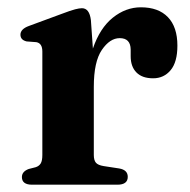

<svg xmlns="http://www.w3.org/2000/svg" viewBox="-20 -506 521 526"><path d="M229 -451 234.5 -373Q253.5 -429 289 -457.5Q324.5 -486 366 -486Q414 -486 440 -459Q466 -432 466 -381Q466 -336 447.5 -313.8Q429 -291.5 399.5 -291.5Q369.5 -291.5 353.8 -307.5Q338 -323.5 338 -352V-370.5Q337.5 -401.5 308 -401.5Q281 -401.5 259 -369.2Q237 -337 237 -268V-81.5Q237 -67 242.8 -60.2Q248.5 -53.5 264 -51L306.5 -44.5Q330 -40.5 330 -21.5Q330 0 301.5 0H68Q40 0 40 -21Q40 -36 58.5 -43L78 -48Q87 -51 91.5 -58.2Q96 -65.5 96 -81.5V-365Q96 -387.5 79.5 -390.5L53 -392.5Q36 -396.5 36 -411Q36 -426.5 59.5 -435L149 -468Q174 -477.5 185.8 -480.5Q197.5 -483.5 204.5 -483.5Q225 -483.5 229 -451Z"/></svg>

Font: Fraunces 9pt SemiBold
Style: Regular
Weight: 600
Version: Version 1.000;[b76b70a41]